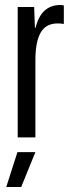

<svg xmlns="http://www.w3.org/2000/svg" viewBox="-20 -551 277 770"><path d="M51 -523H117L120 -439H122Q135 -487 159 -508.5Q183 -530 219 -531Q231 -531 236 -529V-455Q224 -457 211 -457Q164 -457 143 -420Q122 -383 122 -310V0H51ZM50 59H122L65 199H5Z"/></svg>

Font: Mona Sans Condensed
Style: Regular
Weight: 400
Width: 3
Designer: Deni Anggara
Foundry: GitHub
Version: Version 2.000